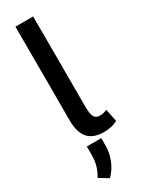

<svg xmlns="http://www.w3.org/2000/svg" viewBox="-260 -801 839 1094"><g transform="rotate(-30 159.0 -253.5)"><path d="M209 11Q137 11 103.8 -27.8Q70.5 -66.5 70.5 -147V-161.5Q70.5 -182.5 70.5 -204V-213.5Q70.5 -218 70.5 -223V-232.5Q70.5 -237 70.5 -242V-251.5Q70.5 -256 70.5 -261V-270.5Q70.5 -275 70.5 -280V-289.5Q70.5 -294 70.5 -299V-454.5Q70 -607 70 -761.5H186.5Q186.5 -617 187 -474.5V-465.5Q187 -461.5 187 -457V-443.5Q187 -432.5 187 -421.5V-399.5Q187 -393 187 -386.5V-377.5Q187 -373 187 -368.5V-342Q187 -331 187 -320V-311Q187 -306.5 187 -302V-186.5Q187 -162.5 188 -143.2Q189 -124 193.8 -110.2Q198.5 -96.5 208 -89.2Q217.5 -82 234.5 -82Q248.5 -82 258.5 -84.5Q268.5 -87 281.5 -92.5L298.5 -10Q278.5 1 256.8 6Q235 11 209 11ZM105 255.5 44.5 219Q63 189 72 157.8Q81 126.5 81 89V33H176V85Q176 108 171 131.2Q166 154.5 157 176.8Q148 199 134.8 219Q121.5 239 105 255.5Z"/></g></svg>

Font: Roberto Sans Medium
Style: Regular
Weight: 500
Designer: Google (font) & Cristiano Sobral (main changes)
Version: Version 1.000;October 12, 2021;FontCreator 14.0.0.2814 64-bi